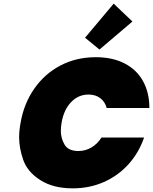

<svg xmlns="http://www.w3.org/2000/svg" viewBox="-20 -1029 840 1054"><path d="M93 -355Q111 -460 168 -542Q225 -624 312 -669.5Q399 -715 506 -715Q598 -715 664.5 -680.5Q731 -646 765.5 -583Q800 -520 800 -436H566Q556 -471 530 -490.5Q504 -510 466 -510Q410 -510 370 -468Q330 -426 318 -355Q314 -331 314 -310Q314 -270 334.5 -235Q355 -200 411 -200Q449 -200 482 -219.5Q515 -239 537 -274H771Q742 -190 685 -127Q628 -64 549.5 -29.5Q471 5 379 5Q272 5 201 -40.5Q130 -86 107.5 -151.5Q85 -217 85 -274Q85 -313 93 -355ZM526 -757 447 -822 604 -1009 707 -911Z"/></svg>

Font: Fz Poppins Black
Style: Italic
Weight: 900
Italic angle: -10°
Designer: Ninad Kale (Devanagari), Jonny Pinhorn (Latin)
Foundry: Indian Type Foundry
Version: Vit hóa bi Vntype.Com & FontZin.Com